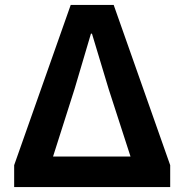

<svg xmlns="http://www.w3.org/2000/svg" viewBox="-20 -761 750 781"><path d="M37.6 0H672.3V-89.1L442.5 -740.8H267.6L37.6 -89.1ZM195.8 -124.3 283.2 -398.8 349.9 -624H354.1L422 -398.8L510.9 -124.3Z"/></svg>

Font: Source Han Sans JP VF
Style: Regular
Weight: 250
Designer: Ryoko NISHIZUKA 西塚涼子 (kana, bopomofo & ideographs); Paul D. Hunt (Latin, Greek & Cyrillic); Sandoll Communications 산돌커뮤니
Foundry: Adobe
Version: Version 2.004;hotconv 1.0.118;makeotfexe 2.5.65603